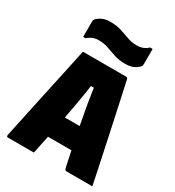

<svg xmlns="http://www.w3.org/2000/svg" viewBox="-221 -1074 1092 1201"><g transform="rotate(30 325.0 -474.0)"><path d="M213 0H25Q21 0 18 -3Q15 -6 16 -13Q31 -82 49.5 -170.5Q68 -259 88.5 -353.5Q109 -448 128.5 -537.5Q148 -627 163 -700H476Q485 -700 488 -689Q516 -562 545.5 -424Q575 -286 606 -140Q613 -106 620.5 -71Q628 -36 635 0H452Q442 0 438.5 -4Q435 -8 431 -26Q425 -53 420 -79Q415 -105 409 -130H240Q233 -99 226.5 -66.5Q220 -34 213 0ZM314 -539Q306 -481 295 -418.5Q284 -356 271 -287H378Q365 -355 354 -417.5Q343 -480 335 -539ZM435 -902Q482 -902 514 -933H532V-826Q532 -817 531 -812.5Q530 -808 525 -803Q509 -786 486 -776Q463 -766 429 -766Q384 -766 349.5 -777.5Q315 -789 283.5 -800.5Q252 -812 215 -812Q168 -812 136 -781H118V-888Q118 -896 119 -900.5Q120 -905 125 -911Q141 -928 164 -938Q187 -948 221 -948Q266 -948 300.5 -936.5Q335 -925 367 -913.5Q399 -902 435 -902Z"/></g></svg>

Font: Recursive Sn Lnr St Blk
Style: Regular
Weight: 900
Version: Version 1.079;hotconv 1.0.112;makeotfexe 2.5.65598; ttfautoh